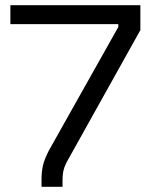

<svg xmlns="http://www.w3.org/2000/svg" viewBox="-20 -720 580 740"><path d="M140 0V-25Q140 -60 146 -84Q152 -108 169 -141L436 -616V-627H20V-700H521V-604L242 -104Q230 -83 225.5 -66Q221 -49 221 -23V0Z"/></svg>

Font: Space Grotesk Frontify
Style: Regular
Weight: 400
Designer: Florian Karsten
Version: Version 2.000